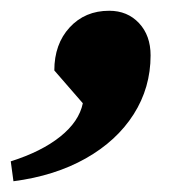

<svg xmlns="http://www.w3.org/2000/svg" viewBox="-108 -192 334 357"><path d="M-83 145 -88 108Q-31 90 4 62Q39 34 46 0L-7 -61Q-7 -110 21.5 -141Q50 -172 95 -172Q129 -172 150.5 -149Q172 -126 172 -89Q172 -29 140.5 20.5Q109 70 51.5 102.5Q-6 135 -83 145Z"/></svg>

Font: Platypi Light
Style: Bold Italic
Weight: 700
Italic angle: -13°
Version: Version 1.200